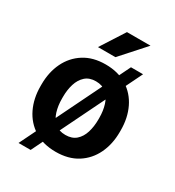

<svg xmlns="http://www.w3.org/2000/svg" viewBox="-194 -862 952 1044"><g transform="rotate(30 282.0 -339.5)"><path d="M484.1 -593.3 160.4 68.8H84.5L408.2 -593.3ZM33.5 -258.6V-269.2Q33.5 -346.2 62.8 -406.9Q92.1 -467.6 147.6 -502.8Q203 -538.1 282 -538.1Q361.7 -538.1 417.4 -502.8Q473.1 -467.6 502.3 -406.9Q531.5 -346.2 531.5 -269.2V-258.6Q531.5 -181.8 502.3 -121Q473.1 -60.3 417.7 -25.2Q362.2 9.8 283 9.8Q203.5 9.8 147.8 -25.2Q92.1 -60.3 62.8 -121Q33.5 -181.8 33.5 -258.6ZM168.4 -269.2V-258.6Q168.4 -214 179.8 -177Q191.3 -139.9 216.4 -118Q241.5 -96.1 283 -96.1Q323.7 -96.1 348.7 -118Q373.7 -139.9 385.2 -177Q396.7 -214 396.7 -258.6V-269.2Q396.7 -313.1 385.1 -350.1Q373.5 -387.1 348.5 -409.7Q323.5 -432.2 282 -432.2Q241.3 -432.2 216.3 -409.7Q191.3 -387.1 179.8 -350.1Q168.4 -313.1 168.4 -269.2ZM197.8 -598.6 293.7 -748H441.5L307.4 -598.6Z"/></g></svg>

Font: Vazirmatn
Style: Regular
Weight: 400
Designer: Saber Rastikerdar
Foundry: Saber Rastikerdar
Version: Version 33.003;September 2, 2022;FontCreator 14.0.0.2862 64-